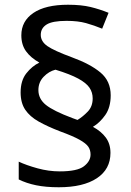

<svg xmlns="http://www.w3.org/2000/svg" viewBox="-20 -785 553 810"><path d="M67 -395Q67 -445 91 -475.5Q115 -506 146 -521Q110 -541 90 -568.5Q70 -596 70 -636Q70 -696 121 -730.5Q172 -765 267 -765Q323 -765 362 -755.5Q401 -746 438 -731L411 -664Q377 -678 343 -687.5Q309 -697 261 -697Q201 -697 176.5 -681.5Q152 -666 152 -638Q152 -610 180 -590.5Q208 -571 284 -543Q361 -515 404 -479Q447 -443 447 -383Q447 -332 424 -299.5Q401 -267 372 -250Q407 -231 426.5 -204.5Q446 -178 446 -140Q446 -71 388.5 -33Q331 5 228 5Q173 5 132 -3.5Q91 -12 59 -28V-103Q91 -88 138 -75Q185 -62 232 -62Q306 -62 334 -83.5Q362 -105 362 -133Q362 -152 352.5 -166Q343 -180 315.5 -195.5Q288 -211 233 -231Q181 -251 143.5 -272Q106 -293 86.5 -322Q67 -351 67 -395ZM142 -405Q142 -368 173.5 -342.5Q205 -317 285 -287L307 -279Q330 -293 350.5 -314.5Q371 -336 371 -370Q371 -395 357.5 -415Q344 -435 310 -453.5Q276 -472 214 -491Q186 -484 164 -461Q142 -438 142 -405Z"/></svg>

Font: Noto Sans Zanabazar Square
Style: Regular
Weight: 400
Version: Version 2.005; ttfautohint (v1.8.4.7-5d5b)